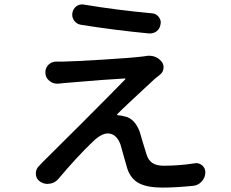

<svg xmlns="http://www.w3.org/2000/svg" viewBox="-20 -808 1040 866"><path d="M344.7 -696.3Q326.2 -699.2 314.5 -714.8Q305.7 -727.5 305.7 -742.2Q305.7 -746.1 306.6 -750Q309.6 -768.6 325.2 -780.3Q336.9 -788.1 351.6 -788.1Q355.5 -788.1 359.4 -787.1Q505.9 -762.7 665 -748Q683.6 -747.1 695.3 -732.4Q705.1 -720.7 705.1 -706.1Q705.1 -702.1 704.1 -699.2Q702.1 -679.7 686.5 -667Q672.9 -657.2 657.2 -657.2Q654.3 -657.2 651.4 -657.2Q497.1 -671.9 344.7 -696.3ZM634.8 -554.7Q643.6 -556.6 651.4 -556.6Q685.5 -556.6 707 -532.2Q717.8 -520.5 717.8 -504.9Q717.8 -484.4 702.1 -471.7Q699.2 -468.8 693.8 -464.8Q688.5 -460.9 684.6 -457.5Q680.7 -454.1 677.7 -452.1Q533.2 -318.4 508.8 -293Q507.8 -292 508.8 -290Q509.8 -288.1 511.7 -288.1Q528.3 -287.1 541 -283.2Q587.9 -274.4 610.4 -212.9Q613.3 -202.1 624.5 -165Q635.7 -127.9 640.6 -112.3Q648.4 -85.9 667 -73.2Q685.5 -60.5 718.8 -60.5Q787.1 -60.5 857.4 -71.3Q861.3 -72.3 864.3 -72.3Q879.9 -72.3 892.6 -61.5Q906.2 -48.8 906.2 -31.2Q906.2 -6.8 888.7 11.7Q873 28.3 850.6 30.3Q770.5 38.1 712.9 38.1Q646.5 38.1 608.9 19.5Q571.3 1 554.7 -45.9Q549.8 -61.5 538.6 -102.1Q527.3 -142.6 523.4 -156.2Q504.9 -206.1 465.8 -206.1Q436.5 -206.1 397.5 -168Q328.1 -101.6 243.2 -1Q227.5 17.6 204.1 20.5Q199.2 21.5 194.3 21.5Q175.8 21.5 160.2 10.7Q141.6 -2 141.6 -25.4Q141.6 -45.9 156.2 -59.6Q163.1 -66.4 169.9 -74.2Q213.9 -117.2 346.7 -250Q479.5 -382.8 544.9 -450.2Q545.9 -451.2 545.4 -453.1Q544.9 -455.1 543 -454.1Q463.9 -450.2 271.5 -433.6Q256.8 -432.6 243.2 -430.7Q240.2 -430.7 236.3 -430.7Q218.8 -430.7 204.1 -442.4Q184.6 -457 184.6 -482.4Q184.6 -501 198.2 -515.6Q212.9 -530.3 234.4 -530.3Q234.4 -530.3 235.4 -530.3Q252 -530.3 268.6 -530.3Q316.4 -531.2 445.3 -539.1Q574.2 -546.9 627.9 -553.7Q631.8 -554.7 634.8 -554.7Z"/></svg>

Font: Gen Jyuu Gothic Medium
Style: Regular
Weight: 500
Designer: [Source Han Sans]
Ryoko NISHIZUKA  (kana & ideographs); Paul D. Hunt (Latin, Greek & Cyrillic); Wenlong ZHANG  (bopomofo
Version: Version 1.002.20150607